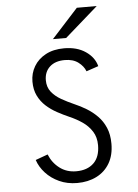

<svg xmlns="http://www.w3.org/2000/svg" viewBox="-61 -969 738 1027"><g transform="rotate(-5 308.0 -455.0)"><path d="M312 12Q258.5 12 215.5 -7.8Q172.5 -27.5 143 -59.8Q113.5 -92 101 -130L167 -154Q185 -108.5 222.8 -79.8Q260.5 -51 312 -51Q371.5 -51 405.8 -84Q440 -117 440 -180Q440 -223 420.2 -254Q400.5 -285 368.8 -306.8Q337 -328.5 301 -344Q269 -358 236.8 -375.5Q204.5 -393 178.2 -416.8Q152 -440.5 136 -473Q120 -505.5 120 -549Q120 -593.5 141.8 -630.5Q163.5 -667.5 204.8 -689.8Q246 -712 304 -712Q373 -712 419.2 -680.5Q465.5 -649 478 -601L413 -579Q402.5 -607 374.5 -628Q346.5 -649 302 -649Q250.5 -649 221.2 -622Q192 -595 192 -550Q192 -513 212.2 -487.5Q232.5 -462 265 -443.5Q297.5 -425 334 -409Q365.5 -395.5 396.8 -376.5Q428 -357.5 454.2 -331Q480.5 -304.5 496.2 -267.8Q512 -231 512 -182Q512 -120 486.5 -76.8Q461 -33.5 415.8 -10.8Q370.5 12 312 12ZM249 -766 391 -922H498L320 -766Z"/></g></svg>

Font: Overpass Mono Light Light
Style: Regular
Weight: 300
Monospace: yes
Version: Version 4.000